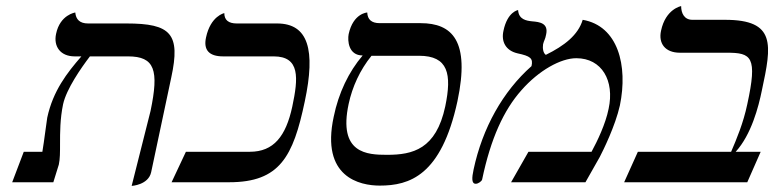

<svg xmlns="http://www.w3.org/2000/svg" viewBox="-20 -598 2540 630"><path d="M412 12C412 12 467 9 476 -33L542 -344C573 -487 541 -521 395 -521H269C242 -521 229 -534 227 -557C227 -557 177 -550 164 -487C155 -446 178 -413 225 -413H247C200 -359 154 -300 135 -212C133 -202 125 -135 119 -100H58L20 0H155L173 -58C177 -76 177 -99 177 -126C177 -163 177 -208 187 -256C198 -306 246 -375 275 -413H400C488 -413 502 -368 474 -234Z M939 -248C918 -151 878 -100 800 -100H590L543 0H732C898 0 942 -84 980 -265C1016 -434 992 -521 889 -521H757C730 -521 716 -532 716 -555C716 -555 671 -546 656 -475C647 -434 666 -413 712 -413H878C965 -413 959 -342 939 -248Z M1226 11C1323 11 1428 -21 1481 -266C1523 -464 1464 -522 1360 -522H1226C1199 -522 1186 -534 1185 -557C1185 -557 1139 -555 1124 -486C1120 -465 1123 -416 1170 -416C1124 -362 1091 -293 1075 -215C1032 -16 1161 11 1226 11ZM1355 -415C1451 -415 1463 -355 1441 -249C1411 -108 1334 -90 1250 -90C1185 -90 1089 -94 1124 -257C1136 -313 1161 -368 1199 -415Z M1892 -533C1877 -483 1832 -448 1771 -418C1762 -424 1760 -440 1762 -453C1765 -466 1769 -468 1772 -485C1780 -522 1751 -526 1726 -528C1707 -530 1682 -534 1680 -565C1680 -565 1645 -560 1632 -497C1624 -462 1639 -432 1678 -423C1720 -414 1730 -407 1724 -381C1630 -298 1563 -178 1534 -42C1528 -14 1527 5 1541 5C1550 5 1561 -4 1562 -9C1590 -143 1633 -237 1691 -302C1748 -367 1820 -407 1871 -407C1955 -407 1997 -333 1977 -241C1967 -191 1940 -135 1921 -100H1714L1657 0H1901L1948 -83C1959 -104 1999 -185 2014 -252C2041 -383 2008 -513 1892 -533Z M2359 -533H2252C2225 -533 2215 -555 2215 -578C2215 -578 2164 -569 2149 -497C2140 -456 2162 -425 2211 -425H2365C2446 -425 2466 -412 2432 -256C2419 -194 2397 -142 2379 -100H2073L2028 0H2432L2476 -100H2394C2445 -156 2469 -247 2480 -302C2512 -451 2527 -533 2359 -533Z"/></svg>

Font: Libertinus Sans
Style: Italic
Weight: 400
Italic angle: -12°
Designer: Philipp H. Poll, Khaled Hosny
Foundry: Caleb Maclennan
Version: Version 7.050;RELEASE